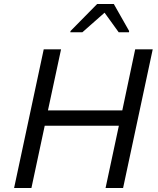

<svg xmlns="http://www.w3.org/2000/svg" viewBox="-20 -933 783 953"><path d="M50 0 197 -688H283L218 -385H587L651 -688H738L591 0H504L570 -309H202L136 0ZM329 -773 330 -779 462 -913H545L621 -779L620 -773H569L499 -870L389 -773Z"/></svg>

Font: Saira
Style: Italic
Weight: 400
Italic angle: -12°
Designer: Hector Gatti with collaboration of the Omnibus-Type team
Foundry: Omnibus-Type
Version: Version 1.100; ttfautohint (v1.8.3)